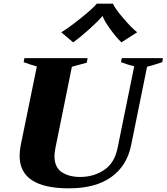

<svg xmlns="http://www.w3.org/2000/svg" viewBox="-20 -1017 908 1047"><path d="M314 -841Q352 -863 420.5 -918Q489 -973 508 -997H596Q606 -972 652.5 -917.5Q699 -863 728 -841L642 -786Q614 -813 582 -857Q550 -901 540 -928H537Q516 -902 467 -858Q418 -814 379 -786ZM87 -167Q87 -194 93 -225L181 -655Q149 -663 109 -678L113 -700H458L453 -675L372 -653L282 -209Q277 -182 277 -166Q277 -105 316.5 -78.5Q356 -52 417 -52Q490 -52 547 -89.5Q604 -127 621 -209L712 -656Q678 -663 640 -678L644 -700H868L865 -678Q802 -657 782 -653L695 -225Q672 -112 586 -51Q500 10 356 10Q87 10 87 -167Z"/></svg>

Font: Trirong Black
Style: Italic
Weight: 900
Italic angle: -12°
Designer: Katatrad Team
Foundry: CadsonDemak
Version: Version 1.001